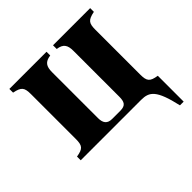

<svg xmlns="http://www.w3.org/2000/svg" viewBox="-160 -597 877 877"><g transform="rotate(-45 278.0 -159.0)"><path d="M213 -377C213 -414 224 -432 261 -437V-461H21V-437C66 -428 74 -416 74 -374V-85C74 -42 65 -31 21 -24V0H411C464 0 491 19 519 143H543V-24C499 -31 490 -42 490 -85V-374C490 -416 498 -428 543 -437V-461H303V-437C340 -432 351 -414 351 -377V-81C351 -48 343 -32 309 -32H256C225 -32 213 -49 213 -81Z"/></g></svg>

Font: XITS Math
Style: Bold
Weight: 700
Designer: MicroPress Inc., with final additions and corrections provided by Coen Hoffman, Elsevier (retired)
Version: Version 1.302